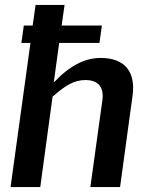

<svg xmlns="http://www.w3.org/2000/svg" viewBox="-20 -762 608 782"><path d="M390 -526C328 -526 266 -497 199 -426L221 -587H385L395 -658H231L243 -742H125L113 -658H77L67 -587H104L23 0H144L194 -368C245 -413 281 -436 328 -436C382 -436 404 -405 397 -354L348 0H469L520 -373C533 -469 489 -526 390 -526Z"/></svg>

Font: United Sans SemiBold
Style: Italic
Weight: 600
Italic angle: -8°
Designer: Pablo Impallari, Rodrigo Fuenzalida (Modified by Dan O. Williams)
Version: Version 1.000;PS 001.000;hotconv 1.0.88;makeotf.lib2.5.64775